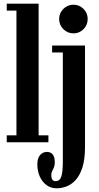

<svg xmlns="http://www.w3.org/2000/svg" viewBox="-20 -770 535 1039"><path d="M16.5 0V-37.5H69V-712.5H16.5V-750H189V-37.5H242V0ZM287 249Q255.5 249 232 231.8Q208.5 214.5 195.2 185Q182 155.5 182 118.5Q182 86 197 69Q212 52 234 52Q254.5 52 265.5 66.2Q276.5 80.5 276.5 107Q276.5 124.5 272 135.5Q267.5 146.5 262.5 156Q257.5 165.5 257.5 177.5Q257.5 187 259.8 194.5Q262 202 267.2 206.2Q272.5 210.5 280 210.5Q304 210.5 312 184.5Q320 158.5 320 106.5V-486H262V-523.5H440V25.5Q440 92.5 426 136Q412 179.5 389.2 204.2Q366.5 229 339.5 239Q312.5 249 287 249ZM378 -589.5Q345.5 -589.5 322.8 -612.2Q300 -635 300 -667.5Q300 -699 322.8 -721.8Q345.5 -744.5 378 -744.5Q409.5 -744.5 432 -721.8Q454.5 -699 454.5 -667.5Q454.5 -635 432 -612.2Q409.5 -589.5 378 -589.5Z"/></svg>

Font: Imbue Thin 10pt
Style: Bold
Weight: 700
Version: Version 1.102